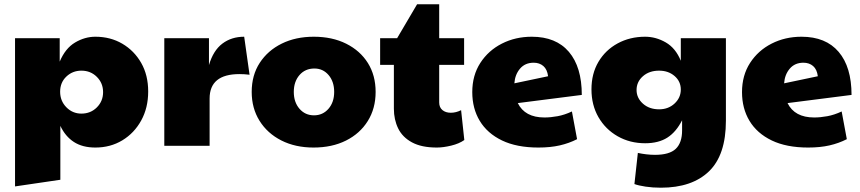

<svg xmlns="http://www.w3.org/2000/svg" viewBox="-20 -679 4005 894"><path d="M261 158 50 189V-501H258V-392Q284 -454 329.5 -481Q375 -508 424 -508Q494 -508 549.5 -475.5Q605 -443 637.5 -386Q670 -329 670 -253Q670 -177 637.5 -118Q605 -59 549.5 -25.5Q494 8 424 8Q364 8 324 -18Q284 -44 261 -93ZM359 -150Q402 -150 431 -179Q460 -208 460 -250Q460 -292 431 -321Q402 -350 359 -350Q318 -350 289 -322.5Q260 -295 260 -252Q260 -209 289 -179.5Q318 -150 359 -150Z M745 0V-501H953V-376Q973 -444 1015.5 -476Q1058 -508 1117 -508L1142 -331Q1118 -334 1095 -334Q956 -334 956 -220V0Z M1440 8Q1355 8 1290 -25Q1225 -58 1188.5 -116.5Q1152 -175 1152 -251Q1152 -329 1189.5 -386.5Q1227 -444 1292 -476Q1357 -508 1441 -508Q1527 -508 1592 -475.5Q1657 -443 1693 -385.5Q1729 -328 1729 -251Q1729 -174 1692.5 -115.5Q1656 -57 1591 -24.5Q1526 8 1440 8ZM1442 -142Q1483 -142 1509.5 -172.5Q1536 -203 1536 -251Q1536 -299 1510 -329.5Q1484 -360 1444 -360Q1401 -360 1374.5 -329.5Q1348 -299 1348 -251Q1348 -203 1374.5 -172.5Q1401 -142 1442 -142Z M2014 8Q1943 8 1898.5 -16Q1854 -40 1834 -81Q1814 -122 1814 -173V-377H1750V-501H1829L1922 -659H2025V-501H2141V-377H2025V-202Q2025 -179 2040 -166.5Q2055 -154 2079 -154Q2103 -154 2127 -166L2142 -27Q2118 -10 2081 -1Q2044 8 2014 8Z M2515 -132Q2544 -132 2576.5 -138Q2609 -144 2643 -160L2667 -31Q2630 -12 2586.5 -2Q2543 8 2487 8Q2386 8 2317.5 -25Q2249 -58 2214 -116Q2179 -174 2179 -250Q2179 -328 2216.5 -386Q2254 -444 2317 -476Q2380 -508 2456 -508Q2569 -508 2629 -437.5Q2689 -367 2689 -237L2391 -199Q2424 -132 2515 -132ZM2375 -291 2532 -324Q2528 -356 2510 -371.5Q2492 -387 2465 -387Q2425 -387 2401.5 -359.5Q2378 -332 2375 -291Z M3057 195Q3019 195 2986 190Q2953 185 2934 178L2950 33Q2968 37 2989 39.5Q3010 42 3030 42Q3097 42 3126.5 14Q3156 -14 3156 -72V-119Q3128 -64 3087 -38Q3046 -12 2984 -12Q2913 -12 2856 -44.5Q2799 -77 2766.5 -133.5Q2734 -190 2734 -263Q2734 -336 2766.5 -391Q2799 -446 2856 -477Q2913 -508 2984 -508Q3034 -508 3080 -481.5Q3126 -455 3150 -396V-501H3360V-117Q3360 43 3281 119Q3202 195 3057 195ZM3049 -170Q3092 -170 3121 -197Q3150 -224 3150 -262Q3150 -300 3121 -325Q3092 -350 3049 -350Q3003 -350 2973.5 -324Q2944 -298 2944 -260Q2944 -223 2973.5 -196.5Q3003 -170 3049 -170Z M3771 -132Q3800 -132 3832.5 -138Q3865 -144 3899 -160L3923 -31Q3886 -12 3842.5 -2Q3799 8 3743 8Q3642 8 3573.5 -25Q3505 -58 3470 -116Q3435 -174 3435 -250Q3435 -328 3472.5 -386Q3510 -444 3573 -476Q3636 -508 3712 -508Q3825 -508 3885 -437.5Q3945 -367 3945 -237L3647 -199Q3680 -132 3771 -132ZM3631 -291 3788 -324Q3784 -356 3766 -371.5Q3748 -387 3721 -387Q3681 -387 3657.5 -359.5Q3634 -332 3631 -291Z"/></svg>

Font: Paytone One
Style: Regular
Weight: 400
Designer: Vernon Adams
Foundry: Vernon Adams
Version: Version 1.002; ttfautohint (v1.8.4.7-5d5b);gftools[0.9.23]